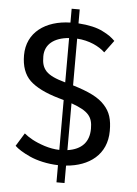

<svg xmlns="http://www.w3.org/2000/svg" viewBox="-60 -840 703 985"><g transform="rotate(5 292.0 -348.0)"><path d="M268.6 99.1H310.1V9.3C427.7 0.5 518.1 -64.9 518.1 -187.5C518.1 -245.6 507.3 -284.2 474.6 -319.3C442.9 -354.5 392.1 -378.9 310.1 -403.8V-644.5C372.1 -640.6 423.8 -615.7 454.6 -586.4L501 -649.4C483.4 -666.5 467.8 -678.7 437 -693.8C407.2 -709.5 362.8 -719.7 310.1 -723.1V-794.9H268.6V-723.6C140.6 -720.7 45.9 -653.8 45.9 -536.1C45.9 -480 61.5 -436.5 92.3 -406.7C123.5 -377 173.3 -352.1 241.2 -332.5L268.6 -324.7V-67.9C243.7 -68.4 217.8 -73.2 191.4 -81.5C139.2 -98.6 108.9 -117.2 85 -136.7L43.5 -69.3C59.1 -54.2 85 -37.6 122.6 -20.5C160.2 -3.4 214.4 9.3 268.6 10.7ZM310.1 -70.3V-311.5C400.9 -279.3 420.9 -250 420.9 -190.4C420.9 -122.1 383.8 -81.1 310.1 -70.3ZM268.6 -415.5C217.3 -429.7 188 -443.4 168.9 -462.9C150.9 -482.9 145 -503.9 145 -539.1C145 -601.6 192.4 -637.7 268.6 -644Z"/></g></svg>

Font: Ride
Style: Regular
Weight: 400
Version: Version 3.000